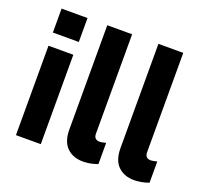

<svg xmlns="http://www.w3.org/2000/svg" viewBox="-122 -841 1060 995"><g transform="rotate(20 408.0 -343.5)"><path d="M57 -493H194V0H57ZM55 -697H198V-565H55Z M307 -122V-697H444V-149Q444 -116 476 -116Q486 -116 510 -122V-5Q469 10 429 10Q374 10 340.5 -23Q307 -56 307 -122Z M589 -122V-697H726V-149Q726 -116 758 -116Q768 -116 792 -122V-5Q751 10 711 10Q656 10 622.5 -23Q589 -56 589 -122Z"/></g></svg>

Font: Hanken Grotesk ExtraBold
Style: Regular
Weight: 800
Designer: Alfredo Marco Pradil
Foundry: Hanken Design Co.
Version: Version 3.014